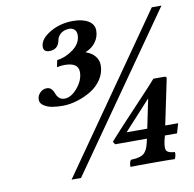

<svg xmlns="http://www.w3.org/2000/svg" viewBox="-76 -735 830 822"><g transform="rotate(-10 339.0 -324.0)"><path d="M526.9 -148.9 553.2 -275.9Q533.7 -254.9 495.1 -212.4Q456.5 -169.9 437 -148.9ZM596.2 -106.9 590.8 -85.9Q583 -50.8 591.3 -41Q599.6 -31.2 626 -29.8Q627.4 -23.9 625.5 -14.4Q623.5 -4.9 620.1 0Q596.2 -1 533.2 -1H519Q457 -1 428.2 0Q426.8 -4.9 428.5 -14.6Q430.2 -24.4 435.1 -29.8Q448.7 -30.3 457 -31.5Q465.3 -32.7 475.6 -35.9Q485.8 -39.1 492.2 -44.7Q498.5 -50.3 504.2 -60.8Q509.8 -71.3 513.2 -85.9L518.1 -106.9H379.9Q378.4 -108.9 376 -113Q373.5 -117.2 372.1 -119.1Q381.8 -130.9 388.2 -137.2Q416 -168.5 480 -236.3Q543.9 -304.2 559.1 -320.8Q564 -326.2 569.6 -332.3Q575.2 -338.4 581.1 -345.2Q586.9 -352.1 589.8 -355H637.2Q647.9 -355 646 -345.2L605 -148.9H661.1L648.9 -106.9ZM90.8 -352.1Q90.8 -368.2 103.3 -381.1Q115.7 -394 132.8 -394Q146 -394 153.8 -385Q161.6 -376 164.8 -365.5Q168 -355 177 -345.9Q186 -336.9 201.2 -336.9Q230 -336.9 257.6 -369.9Q285.2 -402.8 285.2 -438Q285.2 -479 225.1 -479Q209.5 -479 191.9 -475.1L198.2 -504.9Q236.3 -509.8 269.8 -535.2Q303.2 -560.5 303.2 -596.2Q303.2 -611.3 294.4 -619.6Q285.6 -627.9 272 -627.9Q251 -627.9 236.1 -616.7Q221.2 -605.5 217.8 -586.9Q210.4 -548.8 172.9 -548.8Q147 -548.8 147 -570.8Q147 -604.5 191.9 -631.3Q236.8 -658.2 293.9 -658.2Q335.4 -658.2 360.1 -642.8Q384.8 -627.4 384.8 -601.1Q384.8 -573.2 368.4 -550.8Q352.1 -528.3 323.2 -517.1Q349.6 -507.8 363.8 -490.7Q377.9 -473.6 377.9 -451.2Q377.9 -418.5 359.4 -390.4Q340.8 -362.3 312 -345Q283.2 -327.6 250.7 -317.9Q218.3 -308.1 188 -308.1Q163.1 -308.1 142.8 -311.5Q122.6 -314.9 106.7 -325.2Q90.8 -335.4 90.8 -352.1ZM169.9 9.8 636.2 -657.2H678.2L210.9 9.8Z"/></g></svg>

Font: Common Serif
Style: Bold Italic
Weight: 700
Italic angle: -12°
Designer: Philipp H. Poll, Khaled Hosny
Foundry: Stefan Peev, Context Ltd.
Version: Version 1.026